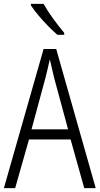

<svg xmlns="http://www.w3.org/2000/svg" viewBox="-20 -967 512 987"><path d="M413 0 343 -250H129L58 0H0L204 -715H269L472 0ZM258 -568Q253 -591 247 -615.5Q241 -640 236 -662Q231 -639 225.5 -615.5Q220 -592 214 -568L142 -302H330ZM204 -947Q224 -911 254 -870Q284 -829 310 -798V-788H275Q253 -807 227 -833.5Q201 -860 177.5 -888Q154 -916 139 -939V-947Z"/></svg>

Font: Noto Sans Gurmukhi Condensed Light
Style: Regular
Weight: 300
Width: 3
Designer: Jelle Bosma - Monotype Design Team
Foundry: Monotype Imaging Inc.
Version: Version 2.004; ttfautohint (v1.8.4.7-5d5b)